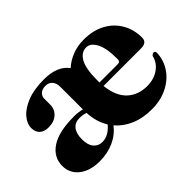

<svg xmlns="http://www.w3.org/2000/svg" viewBox="-85 -708 953 953"><g transform="rotate(-45 392.0 -231.0)"><path d="M759 -275Q759 -240.5 717.5 -240.5H453.5Q462.5 -162 503.2 -124.2Q544 -86.5 607 -86.5Q654 -86.5 688.2 -110.2Q722.5 -134 731.5 -174Q740.5 -183 746.5 -182.5Q757.5 -182 757.5 -169.5Q756 -119.5 728.2 -78.2Q700.5 -37 652.2 -12.8Q604 11.5 541.5 11.5Q478.5 11.5 430 -9.5Q381.5 -30.5 350 -67.5Q322.5 -30 276.8 -9.5Q231 11 176.5 11Q108.5 11 68.2 -21Q28 -53 28 -104.5Q28 -165.5 81.8 -201.5Q135.5 -237.5 242.5 -237.5Q274.5 -237.5 299 -230.5V-388Q299 -415 286 -430Q273 -445 250 -445Q227 -445 214 -433.2Q201 -421.5 201 -404V-362Q201 -330 178 -308.8Q155 -287.5 116 -287.5Q86 -287.5 69 -302.8Q52 -318 52 -347Q52 -376.5 76.5 -405.5Q101 -434.5 149 -453.8Q197 -473 267.5 -473Q361.5 -473 401 -418.5Q428.5 -444 466 -458.5Q503.5 -473 546 -473Q612 -473 659.8 -447Q707.5 -421 733.2 -376Q759 -331 759 -275ZM451.5 -282Q451.5 -274 451.5 -267H579Q597.5 -267 597.5 -285Q597.5 -363.5 577.5 -400.2Q557.5 -437 528 -437Q493 -437 472.2 -400.5Q451.5 -364 451.5 -282ZM190.5 -129Q190.5 -88.5 208 -68Q225.5 -47.5 253.5 -47.5Q276 -47.5 296.5 -59.2Q317 -71 333 -91Q302.5 -140.5 299.5 -205.5Q279.5 -212.5 255.5 -212.5Q225 -212.5 207.8 -191Q190.5 -169.5 190.5 -129Z"/></g></svg>

Font: Fraunces 72pt
Style: Bold
Weight: 700
Version: Version 1.000;[b76b70a41]